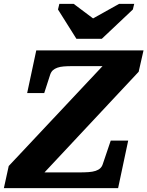

<svg xmlns="http://www.w3.org/2000/svg" viewBox="-57 -970 760 990"><path d="M337 -770H468L628 -921L635 -950H557L378 -850L459 -848L323 -950H249L242 -921ZM99 -81H348Q378 -81 399.5 -82.5Q421 -84 436 -89Q451 -94 460 -102.5Q469 -111 473 -124L514 -245H604L552 0H-37L-12 -114L512 -672L532 -629H316Q291 -629 272 -627.5Q253 -626 239 -621Q225 -616 216 -608Q207 -600 202 -586L171 -490H83L130 -710H683L658 -600L120 -25Z"/></svg>

Font: Roboto Serif
Style: Bold Italic
Weight: 700
Italic angle: -10°
Designer: Greg Gazdowicz
Foundry: Commercial Type
Version: Version 1.008